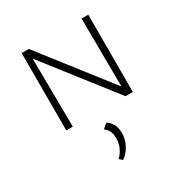

<svg xmlns="http://www.w3.org/2000/svg" viewBox="-173 -588 939 994"><g transform="rotate(-30 296.5 -91.0)"><path d="M496 -462V0H452L133 -409L137 0H98V-462H141L459 -54L456 -462ZM341 157Q341 191 324 224.5Q307 258 277 280L258 264Q279 245 290.5 219Q302 193 302 166Q302 114 269 93L298 69Q341 96 341 157Z"/></g></svg>

Font: Ysabeau SC Light
Style: Regular
Weight: 300
Designer: Christian Thalmann (Catharsis Fonts)
Version: Version 0.003